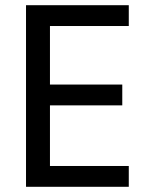

<svg xmlns="http://www.w3.org/2000/svg" viewBox="-20 -718 570 738"><path d="M80 0V-698H475V-618H172V-393H450V-313H172V-80H475V0Z"/></svg>

Font: IBM Plex Sans Condensed Text
Style: Regular
Weight: 450
Width: 3
Designer: Mike Abbink, Paul van der Laan, Pieter van Rosmalen
Foundry: Bold Monday
Version: Version 1.1